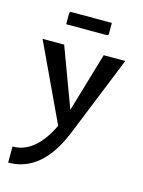

<svg xmlns="http://www.w3.org/2000/svg" viewBox="-106 -543 602 807"><g transform="rotate(15 195.0 -140.0)"><path d="M95 -425V-469Q95 -476 97 -478Q99 -480 106 -480H279V-436Q279 -429 277 -427Q275 -425 268 -425ZM15 -340H109L205 -82L281 -340H375L234 9Q157 200 10 200V130Q109 130 173 -4Z"/></g></svg>

Font: Glametrix
Style: Bold
Weight: 700
Designer: gluk
Foundry: gluk
Version: Version 0.40